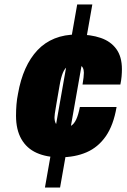

<svg xmlns="http://www.w3.org/2000/svg" viewBox="-20 -776 569 863"><path d="M182 67 327 -756H395L250 67ZM250 -69Q189 -69 144.5 -89Q100 -109 76 -151Q52 -193 52 -256Q52 -281 54 -306Q56 -331 61 -355Q72 -418 94 -467Q116 -516 148.5 -550.5Q181 -585 225.5 -603Q270 -621 327 -621Q388 -621 433 -605.5Q478 -590 503 -555.5Q528 -521 528 -465Q528 -450 526.5 -432.5Q525 -415 521 -396H351Q354 -415 355.5 -427.5Q357 -440 357 -449Q357 -462 352.5 -471Q348 -480 338.5 -483.5Q329 -487 316 -487Q297 -487 284 -478Q271 -469 262.5 -448.5Q254 -428 248 -393Q238 -335 233 -306Q228 -277 226.5 -266Q225 -255 225 -249Q225 -233 230 -222.5Q235 -212 244.5 -207.5Q254 -203 268 -203Q287 -203 300 -211Q313 -219 322.5 -239Q332 -259 339 -295H504Q490 -213 455.5 -163.5Q421 -114 369 -91.5Q317 -69 250 -69Z"/></svg>

Font: Archivo Condensed Black
Style: Italic
Weight: 900
Width: 3
Italic angle: -10°
Designer: Hector Gatti
Foundry: Omnibus-Type
Version: Version 2.001